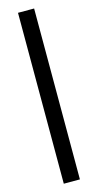

<svg xmlns="http://www.w3.org/2000/svg" viewBox="-135 -813 486 955"><g transform="rotate(-15 108.5 -335.0)"><path d="M67 -775V105H150V-775Z"/></g></svg>

Font: LT Wave Alt Medium
Style: Regular
Weight: 500
Designer: Daniel Lyons
Version: Version 2.5 (Glyphs App)